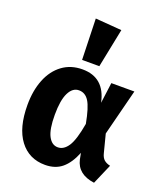

<svg xmlns="http://www.w3.org/2000/svg" viewBox="-154 -938 904 1057"><g transform="rotate(20 298.5 -409.5)"><path d="M409 -410 425 -531H560L491 -260L518 -155Q524 -130 537.5 -118Q551 -106 574 -101L523 17Q424 4 406 -77L399 -113Q373 -48 334 -15.5Q295 17 235 17Q141 17 86.5 -55Q32 -127 32 -261Q32 -345 58 -410Q84 -475 133.5 -511.5Q183 -548 251 -548Q380 -548 409 -410ZM192 -261Q192 -176 212.5 -137Q233 -98 268 -98Q303 -98 328 -136Q353 -174 370 -272Q353 -363 331 -398Q309 -433 272 -433Q235 -433 213.5 -390Q192 -347 192 -261ZM377 -824 331 -596H230L223 -836Z"/></g></svg>

Font: Fira Sans BGR
Style: Bold
Weight: 700
Designer: bBox Type GmbH & Carrois Corporate GbR & Edenspiekermann AG
Foundry: bBox Type GmbH & Carrois Corporate GbR & Edenspiekermann AG
Version: Version 4.301